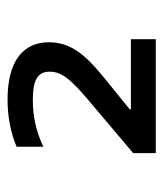

<svg xmlns="http://www.w3.org/2000/svg" viewBox="18 -747 433 509"><g transform="rotate(-90 234.5 -492.5)"><path d="M385 -362H199V-365L257 -412C321 -464 377 -506 377 -579C377 -650 324 -689 225 -689C179 -689 135 -680 100 -665V-594C139 -613 181 -622 223 -622C278 -622 299 -609 299 -577C299 -543 273 -517 224 -475L83 -356V-296H385Z"/></g></svg>

Font: LT Wave Alt
Style: Regular
Weight: 400
Designer: Daniel Lyons
Version: Version 2.5 (Glyphs App)